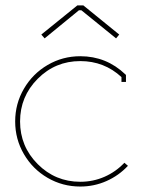

<svg xmlns="http://www.w3.org/2000/svg" viewBox="-20 -681 522 710"><path d="M276.9 8.8Q211.4 8.8 156 -23.4Q100.6 -55.7 68.4 -111.1Q36.1 -166.5 36.1 -231.9Q36.1 -297.4 68.4 -352.8Q100.6 -408.2 156 -440.7Q211.4 -473.1 276.9 -473.1Q373.5 -473.1 443.8 -405.8L445.8 -403.8V-377.9H429.2V-396Q365.2 -455.1 276.9 -455.1Q184.6 -455.1 119.4 -389.6Q54.2 -324.2 54.2 -231.9Q54.2 -139.6 119.4 -74.2Q184.6 -8.8 276.9 -8.8Q324.2 -8.8 366.5 -27.3Q408.7 -45.9 439.9 -79.1L453.1 -67.9Q419.4 -31.7 373.8 -11.5Q328.1 8.8 276.9 8.8ZM272 -643.1 145 -539.1 132.8 -553.2 266.1 -661.1H288.1L420.9 -553.2L409.2 -539.1L280.8 -643.1Z"/></svg>

Font: Rawengulk
Style: Light
Weight: 300
Version: Version 0.92